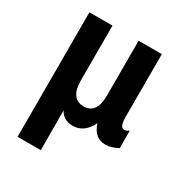

<svg xmlns="http://www.w3.org/2000/svg" viewBox="-176 -674 954 1010"><g transform="rotate(30 301.0 -169.0)"><path d="M75.2 209H216.3L215.3 -32.2C223.6 -16.6 235.4 -4.4 248.5 2.9C261.7 10.3 278.3 14.2 296.9 14.2C320.3 14.2 340.3 7.8 358.4 -5.4C376.5 -18.6 391.1 -37.6 403.3 -63C412.1 -36.6 422.4 -18.1 439 -4.4C452.6 6.8 469.7 14.2 495.1 14.2C508.3 14.2 519 12.2 531.2 8.8C544.4 4.9 554.2 0.5 570.3 -7.8V-113.8C564 -109.4 562.5 -108.4 556.6 -106C551.8 -104 548.3 -103 543.5 -103C533.2 -103 526.4 -107.9 522 -118.2C517.6 -128.4 515.1 -145 515.1 -168V-546.9H374V-214.8C374 -177.2 367.7 -149.4 354.5 -130.9C341.3 -112.3 321.8 -103 294.9 -103C267.1 -103 248 -113.3 235.4 -131.3C222.2 -149.9 215.3 -177.7 215.3 -214.8V-546.9H75.2Z"/></g></svg>

Font: Hack
Style: Bold
Weight: 700
Monospace: yes
Designer: Christopher Simpkins
Foundry: Christopher Simpkins
Version: Version 2.010